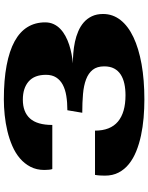

<svg xmlns="http://www.w3.org/2000/svg" viewBox="95 -854 778 1008"><g transform="rotate(-90 484.0 -350.0)"><path d="M65.9 -188Q65.9 -199.7 66.7 -213.4Q67.4 -227.1 69.8 -240.2H302.2Q302.2 -159.7 349.6 -119.9Q397 -80.1 487.8 -80.1Q521 -80.1 548.8 -86.2Q576.7 -92.3 596.9 -105.5Q617.2 -118.7 628.4 -139.9Q639.6 -161.1 639.6 -191.9Q639.6 -229.5 621.6 -252.2Q603.5 -274.9 571.3 -287.1Q539.1 -299.3 494.4 -303.2Q449.7 -307.1 396 -307.1L409.2 -385.3Q450.2 -385.3 484.6 -390.9Q519 -396.5 543.5 -409.7Q567.9 -422.9 581.5 -444.3Q595.2 -465.8 595.2 -497.6Q595.2 -558.1 560.3 -588.6Q525.4 -619.1 464.8 -619.1Q399.9 -619.1 366 -581.5Q332 -543.9 332 -464.4H100.6Q98.1 -469.2 96.9 -482.2Q95.7 -495.1 95.7 -505.9Q95.7 -546.9 112.3 -578.9Q128.9 -610.8 156.7 -634.5Q184.6 -658.2 221.7 -674.3Q258.8 -690.4 300 -700.2Q341.3 -710 383.8 -714.4Q426.3 -718.8 465.8 -718.8Q568.4 -718.8 644.5 -704.3Q720.7 -689.9 771 -662.4Q821.3 -634.8 845.9 -594.5Q870.6 -554.2 870.6 -502Q870.6 -477.1 861.3 -457.3Q852.1 -437.5 835.9 -422.1Q819.8 -406.7 798.6 -395.3Q777.3 -383.8 753.4 -376Q729.5 -368.2 704.1 -363.3Q678.7 -358.4 655.3 -356.4Q681.2 -356.4 710.4 -354Q739.7 -351.6 768.6 -345.5Q797.4 -339.4 823.7 -328.1Q850.1 -316.9 870.4 -299.3Q890.6 -281.7 902.6 -256.6Q914.6 -231.4 914.6 -197.8Q914.6 -147 883.1 -106.7Q851.6 -66.4 793 -38.6Q734.4 -10.7 651.4 4.2Q568.4 19 465.8 19Q417.5 19 369.1 14.9Q320.8 10.7 276.4 1.2Q231.9 -8.3 193.4 -23.9Q154.8 -39.6 126.5 -62.5Q98.1 -85.4 82 -116.5Q65.9 -147.5 65.9 -188Z"/></g></svg>

Font: Goblin One
Style: Regular
Weight: 400
Designer: Riccardo De Franceschi
Foundry: Sorkin Type Co.
Version: Version 1.001